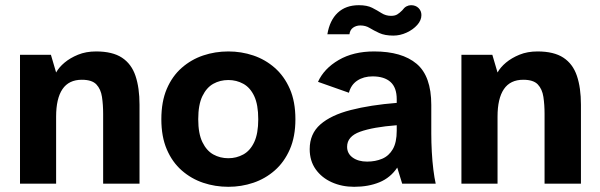

<svg xmlns="http://www.w3.org/2000/svg" viewBox="-20 -707 2310 739"><path d="M57 0V-496H176L196 -428Q207 -448 228.5 -466Q250 -484 280.5 -496.5Q311 -509 350 -509Q413 -509 449.5 -485Q486 -461 501.5 -415Q517 -369 517 -304V0H377V-269Q377 -304 372.5 -334Q368 -364 351 -382Q334 -400 295 -400Q245 -400 220.5 -364Q196 -328 196 -258V0Z M859 12Q808 12 762 -3.5Q716 -19 679.5 -51Q643 -83 622 -132Q601 -181 601 -248Q601 -316 622 -365Q643 -414 679.5 -446Q716 -478 762 -493.5Q808 -509 859 -509Q909 -509 955 -493.5Q1001 -478 1037.5 -446Q1074 -414 1095.5 -365Q1117 -316 1117 -248Q1117 -181 1095.5 -132Q1074 -83 1037.5 -51Q1001 -19 955 -3.5Q909 12 859 12ZM859 -98Q890 -98 916.5 -112.5Q943 -127 958.5 -160Q974 -193 974 -248Q974 -304 958.5 -337Q943 -370 916.5 -384.5Q890 -399 859 -399Q827 -399 801 -384.5Q775 -370 759 -337Q743 -304 743 -248Q743 -193 759 -160Q775 -127 801 -112.5Q827 -98 859 -98Z M1343 12Q1296 12 1257 -5.5Q1218 -23 1195 -55.5Q1172 -88 1172 -133Q1172 -192 1213 -228Q1254 -264 1330 -283.5Q1406 -303 1507 -311V-325Q1507 -370 1483 -391.5Q1459 -413 1414 -413Q1380 -413 1355.5 -397Q1331 -381 1323 -350L1204 -392Q1227 -443 1283.5 -476Q1340 -509 1420 -509Q1527 -509 1583.5 -461.5Q1640 -414 1640 -303V-193Q1640 -159 1642 -122.5Q1644 -86 1648 -54Q1652 -22 1657 0H1528L1509 -62Q1483 -23 1440.5 -5.5Q1398 12 1343 12ZM1393 -85Q1425 -85 1451 -96Q1477 -107 1492 -133Q1507 -159 1507 -204V-225Q1416 -218 1366 -200Q1316 -182 1316 -142Q1316 -116 1337.5 -100.5Q1359 -85 1393 -85ZM1494 -570Q1461 -570 1439.5 -580Q1418 -590 1402.5 -599.5Q1387 -609 1367 -609Q1351 -609 1339 -600.5Q1327 -592 1325 -575H1240Q1249 -629 1280 -658Q1311 -687 1361 -687Q1393 -687 1412.5 -677Q1432 -667 1448.5 -656.5Q1465 -646 1485 -646Q1500 -646 1509 -651.5Q1518 -657 1528 -667Q1536 -678 1544.5 -682.5Q1553 -687 1562 -687Q1580 -687 1591 -676Q1602 -665 1602 -649Q1602 -629 1586 -611Q1570 -593 1545 -581.5Q1520 -570 1494 -570Z M1756 0V-496H1875L1895 -428Q1906 -448 1927.5 -466Q1949 -484 1979.5 -496.5Q2010 -509 2049 -509Q2112 -509 2148.5 -485Q2185 -461 2200.5 -415Q2216 -369 2216 -304V0H2076V-269Q2076 -304 2071.5 -334Q2067 -364 2050 -382Q2033 -400 1994 -400Q1944 -400 1919.5 -364Q1895 -328 1895 -258V0Z"/></svg>

Font: Atkinson Hyperlegible Next
Style: Bold
Weight: 700
Designer: Elliott Scott, Megan Eiswerth, Linus Boman, Theodore Petrosky, Letters from Sweden
Foundry: Applied Design Works, Letters from Sweden
Version: Version 2.001